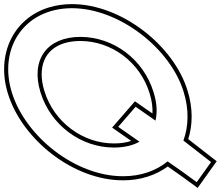

<svg xmlns="http://www.w3.org/2000/svg" viewBox="-156 -810 1077 937"><path d="M-98.6 -360C-164.6 -576 -37.6 -769 194.4 -770C425.5 -770 676.4 -574 740.8 -360C766.9 -274.7 764.3 -192.3 739.1 -124.1L809.8 -69L874 -19L804 79L735.4 29L662 -22.4C606.2 23.1 531.5 50.4 443.9 50C210.5 50 -32.8 -145 -98.6 -360ZM41.4 -360C90.7 -199 240.4 -89 401.1 -90C450.1 -90 491.8 -100 524.7 -118.5L492.5 -141L420.9 -191L505.9 -289L577.5 -239L602.7 -221.4C612.4 -260.7 609.9 -307.5 593.4 -360C544.2 -521 398.5 -629 237.2 -630C75 -630 -7.8 -521 41.4 -360ZM-117.7 -354.2C-49.3 -130.6 200.5 70 443.9 70C529.7 70.4 605.6 44.6 662.6 2.5L723.7 45.3L808.5 107L901.5 -23L822.1 -84.8L762.6 -131.1C785.1 -201.7 785.4 -282.5 759.9 -365.8C692.8 -588.7 435.6 -790 194.3 -790C154.6 -789.8 117.5 -784.3 83.6 -774C-91.3 -720.9 -175.6 -543.6 -117.7 -354.2ZM60.6 -365.8C51.5 -395.3 47.3 -422.6 47.3 -447.1C47.2 -546.8 114.4 -610 237.1 -610C389.4 -609.1 527.6 -507 574.3 -354.1C585.8 -317.5 589.7 -283.9 587.9 -256.2L502.6 -315.7L391.2 -187.3L481 -124.6L484.2 -122.4C459.6 -114.1 432.8 -110 401.1 -110C249.4 -109.1 107.2 -213.2 60.6 -365.8Z"/></svg>

Font: Nordica Plus
Style: NordicaClassicRgExtOpOblOl
Weight: 500
Version: Version 1.01